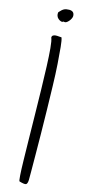

<svg xmlns="http://www.w3.org/2000/svg" viewBox="-135 -916 424 936"><g transform="rotate(15 76.5 -448.5)"><path d="M40 -733.4Q40 -741.2 45.4 -744.6Q50.8 -748 58.1 -748.5Q65.4 -749 73.7 -748Q82 -747.1 87.9 -747.1Q92.8 -735.4 96.2 -700.7Q99.6 -666 103 -616.7Q106.4 -567.4 107.9 -507.8Q109.4 -448.2 110.8 -387.2Q112.3 -326.2 112.8 -267.6Q113.3 -209 113.8 -160.6Q114.3 -112.3 114.3 -78.1V-34.2Q113.3 -14.6 106 -11.2Q98.6 -7.8 72.3 -15.6Q69.3 -16.6 67.4 -44.9Q65.4 -73.2 64.5 -119.6Q63.5 -166 62.5 -226.1Q61.5 -286.1 60.5 -349.6Q59.6 -413.1 58.1 -476.6Q56.6 -540 54.7 -592.3Q52.7 -644.5 49.3 -682.1Q45.9 -719.7 40 -733.4ZM41 -861.3Q54.7 -877 64.5 -881.8Q74.2 -886.7 89.8 -886.7Q116.2 -886.7 116.2 -861.3Q116.2 -856.4 112.8 -849.1Q109.4 -841.8 103.5 -835Q97.7 -828.1 91.3 -824.7Q85 -821.3 78.1 -824.2Q72.3 -819.3 64.9 -821.8Q57.6 -824.2 51.3 -829.6Q44.9 -835 42 -843.3Q39.1 -851.6 41 -861.3Z"/></g></svg>

Font: Shadows Into Light
Style: Regular
Weight: 400
Designer: Kimberly Geswein
Foundry: Kimberly Geswein
Version: Version 001.000